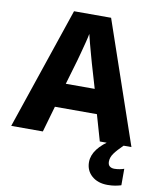

<svg xmlns="http://www.w3.org/2000/svg" viewBox="-101 -794 909 1112"><g transform="rotate(10 353.5 -238.5)"><path d="M521 0 477 -153H230L186 0H0L243 -717H461L707 0ZM397 -438Q392 -456 383.5 -486.5Q375 -517 366.5 -549Q358 -581 353 -603Q349 -581 340.5 -548.5Q332 -516 324 -485.5Q316 -455 311 -438L269 -295H439ZM593 105Q593 124 603.5 132.5Q614 141 631 141Q646 141 662 138Q678 135 688 131V228Q672 233 652.5 236.5Q633 240 608 240Q551 240 515.5 209Q480 178 480 128Q480 49 592 -21L661 0Q628 32 610.5 56Q593 80 593 105Z"/></g></svg>

Font: Noto Sans Tamil ExtraBold
Style: Regular
Weight: 800
Designer: Jelle Bosma - Monotype Design Team
Foundry: Monotype Imaging Inc.
Version: Version 2.004; ttfautohint (v1.8.4.7-5d5b)